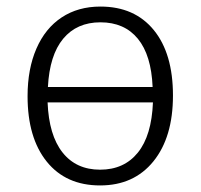

<svg xmlns="http://www.w3.org/2000/svg" viewBox="-20 -554 611 585"><path d="M507 -263Q507 -136 447.5 -62.5Q388 11 285 11Q181 11 122.5 -61.5Q64 -134 64 -261Q64 -344 91 -406Q118 -468 168 -501Q218 -534 286 -534Q390 -534 448.5 -462.5Q507 -391 507 -263ZM126 -289H445Q441 -386 400 -436Q359 -486 286 -486Q214 -486 172.5 -436Q131 -386 126 -289ZM446 -242H125Q129 -142 170.5 -89.5Q212 -37 285 -37Q358 -37 400 -89Q442 -141 446 -242Z"/></svg>

Font: Fira Sans Light
Style: Regular
Weight: 300
Designer: bBox Type GmbH & Carrois Corporate GbR & Edenspiekermann AG
Foundry: bBox Type GmbH & Carrois Corporate GbR & Edenspiekermann AG
Version: Version 4.301